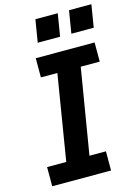

<svg xmlns="http://www.w3.org/2000/svg" viewBox="-139 -1027 796 1103"><g transform="rotate(-15 259.0 -476.0)"><path d="M30 0V-114H144L227 -621H129V-735H479V-621H366L282 -114H380V0ZM496 -818H363L385 -952H518ZM296 -818H163L185 -952H318Z"/></g></svg>

Font: Iosevka SS04 Heavy Oblique
Style: Regular
Weight: 900
Italic angle: -9°
Monospace: yes
Designer: Belleve Invis
Foundry: Belleve Invis
Version: Version 19.0.0; ttfautohint (v1.8.4)